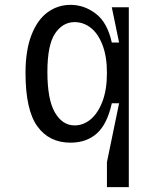

<svg xmlns="http://www.w3.org/2000/svg" viewBox="-20 -570 640 790"><path d="M85 -270Q85 -363 109.5 -426Q134 -489 176 -519.5Q218 -550 270 -550Q327 -550 374.5 -513.5Q422 -477 440 -395H470L440 -540H510V200H420V97L470 -145H440Q421 -59 378.5 -21Q336 17 270 17Q182 17 133.5 -50.5Q85 -118 85 -270ZM287 -54Q323 -54 353 -79Q383 -104 401.5 -152.5Q420 -201 420 -270Q420 -338 401.5 -385.5Q383 -433 353 -456Q323 -479 287 -479Q238 -479 206.5 -432Q175 -385 175 -274Q175 -160 206 -107Q237 -54 287 -54Z"/></svg>

Font: Sligoil Micro
Style: Regular
Weight: 400
Designer: Ariel Martín Pérez
Foundry: Igor Stepanchenko
Version: Version 1.001